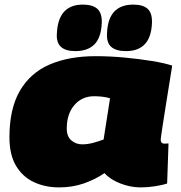

<svg xmlns="http://www.w3.org/2000/svg" viewBox="-20 -804 788 834"><path d="M591 10Q547 10 503 -7Q459 -24 434 -52Q393 -24 343.5 -7Q294 10 237 10Q176 10 127 -13Q78 -36 49.5 -84Q21 -132 21 -208Q21 -331 66 -409Q111 -487 195 -523.5Q279 -560 396 -560Q457 -560 521 -554Q585 -548 640 -539Q695 -530 728 -519Q712 -419 702 -357Q692 -295 687 -261.5Q682 -228 680 -214.5Q678 -201 678 -197Q678 -180 695 -180Q705 -180 712 -181L706 -7Q686 0 653.5 5Q621 10 591 10ZM430 -198 458 -377Q442 -382 424 -384Q406 -386 389 -386Q336 -386 303 -347.5Q270 -309 270 -246Q270 -211 290 -194Q310 -177 337 -177Q360 -177 384.5 -183.5Q409 -190 430 -198ZM527 -582Q484 -582 463 -600.5Q442 -619 445 -661Q450 -784 559 -784Q602 -784 622 -765Q642 -746 640 -703Q635 -582 527 -582ZM307 -582Q222 -582 227 -657Q232 -784 340 -784Q383 -784 403.5 -765Q424 -746 422 -703Q419 -640 390 -611Q361 -582 307 -582Z"/></svg>

Font: Georama Extended Black
Style: Italic
Weight: 900
Width: 7
Italic angle: -9°
Designer: Jean-Baptiste Levee
Foundry: Production Type
Version: Version 1.000